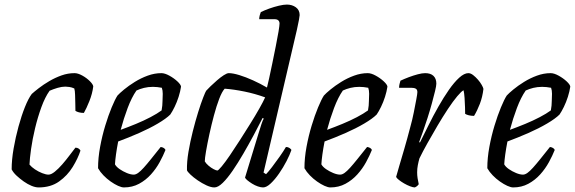

<svg xmlns="http://www.w3.org/2000/svg" viewBox="-20 -820 2515 840"><path d="M149 0Q135 0 118 -7Q101 -14 84 -26Q67 -38 52.5 -51.5Q38 -65 31 -79Q31 -121 39.5 -170Q48 -219 61 -266.5Q74 -314 89 -351.5Q104 -389 119 -409Q130 -419 150 -434.5Q170 -450 195.5 -465Q221 -480 249 -490Q277 -500 306 -500Q321 -500 340 -489.5Q359 -479 373 -465Q387 -451 388 -442Q384 -410 371 -377.5Q358 -345 347 -326Q335 -326 325.5 -328.5Q316 -331 310 -335Q310 -346 309.5 -365.5Q309 -385 308.5 -404.5Q308 -424 305 -433Q294 -438 283.5 -439.5Q273 -441 266 -441Q250 -441 231.5 -435.5Q213 -430 197 -423Q177 -395 161 -351Q145 -307 133.5 -259Q122 -211 116 -168.5Q110 -126 109 -100Q118 -89 133 -79Q148 -69 164.5 -62.5Q181 -56 192 -56Q204 -56 220 -69Q236 -82 252.5 -101Q269 -120 284 -140Q299 -160 310 -174Q318 -174 324 -170Q330 -166 332 -161Q321 -127 298 -89.5Q275 -52 238.5 -26Q202 0 149 0Z M522 0Q512 0 496.5 -7Q481 -14 464 -26Q447 -38 432.5 -53Q418 -68 409 -84Q409 -129 418 -177.5Q427 -226 440.5 -270.5Q454 -315 468.5 -350Q483 -385 494 -402Q503 -412 523 -428.5Q543 -445 569.5 -461.5Q596 -478 626 -489Q656 -500 686 -500Q701 -500 721 -489Q741 -478 756 -464Q771 -450 772 -441Q769 -420 761.5 -396.5Q754 -373 744 -352.5Q734 -332 725 -319Q707 -301 670.5 -279.5Q634 -258 588.5 -238Q543 -218 497 -201Q491 -170 487.5 -144.5Q484 -119 483 -101Q489 -90 503.5 -80Q518 -70 535 -63Q552 -56 565 -56Q574 -56 584.5 -63.5Q595 -71 609 -86.5Q623 -102 641 -124.5Q659 -147 683 -177Q691 -176 696.5 -172.5Q702 -169 704 -164Q694 -139 678.5 -110.5Q663 -82 640.5 -57Q618 -32 588.5 -16Q559 0 522 0ZM508 -252Q541 -264 575 -278Q609 -292 638.5 -307.5Q668 -323 687 -337Q689 -347 690 -358Q691 -369 691 -378Q692 -394 692 -409.5Q692 -425 688 -436Q678 -438 668 -439Q658 -440 649 -440Q628 -440 610 -435.5Q592 -431 577 -424Q556 -394 538.5 -347.5Q521 -301 508 -252Z M918 0Q903 0 883.5 -9Q864 -18 845 -31Q826 -44 813 -56.5Q800 -69 798 -75Q797 -111 804.5 -155.5Q812 -200 823.5 -245.5Q835 -291 847 -329.5Q859 -368 869 -393.5Q879 -419 882 -423Q888 -430 901 -442.5Q914 -455 929.5 -468.5Q945 -482 959 -491Q973 -500 981 -500Q999 -500 1027 -491.5Q1055 -483 1087 -468.5Q1119 -454 1148 -437Q1151 -449 1157.5 -477.5Q1164 -506 1171.5 -543.5Q1179 -581 1186.5 -617.5Q1194 -654 1198.5 -681.5Q1203 -709 1203 -717Q1203 -726 1197.5 -731Q1192 -736 1181 -736H1114Q1114 -744 1116.5 -753.5Q1119 -763 1121 -767Q1137 -775 1158 -782.5Q1179 -790 1200 -795Q1221 -800 1235 -800Q1258 -800 1274.5 -788Q1291 -776 1291 -754Q1291 -751 1288 -733.5Q1285 -716 1279 -690L1133 -65L1144 -58Q1154 -68 1170 -89Q1186 -110 1203 -134Q1220 -158 1231 -177Q1240 -177 1246.5 -172.5Q1253 -168 1255 -164Q1248 -143 1233.5 -115Q1219 -87 1201 -61Q1183 -35 1164.5 -17.5Q1146 0 1131 0Q1121 0 1108 -4.5Q1095 -9 1083 -16.5Q1071 -24 1062.5 -31Q1054 -38 1052 -43L1110 -233Q1117 -256 1123.5 -276Q1130 -296 1134 -301L1129 -304Q1112 -270 1090 -229Q1068 -188 1044.5 -147.5Q1021 -107 998 -73.5Q975 -40 954.5 -20Q934 0 918 0ZM931 -74Q935 -74 950 -92Q965 -110 985.5 -140Q1006 -170 1029 -206Q1052 -242 1074.5 -278Q1097 -314 1114.5 -345Q1132 -376 1140 -394Q1096 -410 1049.5 -419.5Q1003 -429 963 -432Q951 -419 939 -387.5Q927 -356 916 -315Q905 -274 896 -232.5Q887 -191 881.5 -159Q876 -127 876 -114Q881 -105 892 -95.5Q903 -86 914.5 -80Q926 -74 931 -74Z M1425 0Q1415 0 1399.5 -7Q1384 -14 1367 -26Q1350 -38 1335.5 -53Q1321 -68 1312 -84Q1312 -129 1321 -177.5Q1330 -226 1343.5 -270.5Q1357 -315 1371.5 -350Q1386 -385 1397 -402Q1406 -412 1426 -428.5Q1446 -445 1472.5 -461.5Q1499 -478 1529 -489Q1559 -500 1589 -500Q1604 -500 1624 -489Q1644 -478 1659 -464Q1674 -450 1675 -441Q1672 -420 1664.5 -396.5Q1657 -373 1647 -352.5Q1637 -332 1628 -319Q1610 -301 1573.5 -279.5Q1537 -258 1491.5 -238Q1446 -218 1400 -201Q1394 -170 1390.5 -144.5Q1387 -119 1386 -101Q1392 -90 1406.5 -80Q1421 -70 1438 -63Q1455 -56 1468 -56Q1477 -56 1487.5 -63.5Q1498 -71 1512 -86.5Q1526 -102 1544 -124.5Q1562 -147 1586 -177Q1594 -176 1599.5 -172.5Q1605 -169 1607 -164Q1597 -139 1581.5 -110.5Q1566 -82 1543.5 -57Q1521 -32 1491.5 -16Q1462 0 1425 0ZM1411 -252Q1444 -264 1478 -278Q1512 -292 1541.5 -307.5Q1571 -323 1590 -337Q1592 -347 1593 -358Q1594 -369 1594 -378Q1595 -394 1595 -409.5Q1595 -425 1591 -436Q1581 -438 1571 -439Q1561 -440 1552 -440Q1531 -440 1513 -435.5Q1495 -431 1480 -424Q1459 -394 1441.5 -347.5Q1424 -301 1411 -252Z M1795 0Q1787 0 1774 -5Q1761 -10 1748 -17.5Q1735 -25 1725 -33Q1715 -41 1713 -46Q1717 -61 1726.5 -93Q1736 -125 1749 -169.5Q1762 -214 1775 -264Q1784 -296 1790.5 -329Q1797 -362 1801.5 -386Q1806 -410 1806 -417Q1806 -428 1799 -432Q1792 -436 1779 -436H1726Q1726 -444 1728 -452.5Q1730 -461 1732 -467Q1749 -475 1769 -482.5Q1789 -490 1808 -495Q1827 -500 1840 -500Q1864 -500 1876.5 -488Q1889 -476 1889 -454Q1889 -445 1883.5 -422Q1878 -399 1869.5 -368Q1861 -337 1850.5 -304Q1840 -271 1830 -243Q1820 -215 1814 -199L1817 -196Q1834 -230 1854.5 -271.5Q1875 -313 1898 -353.5Q1921 -394 1944 -427Q1967 -460 1989 -480Q2011 -500 2029 -500Q2039 -500 2050 -491.5Q2061 -483 2071 -471.5Q2081 -460 2087.5 -448.5Q2094 -437 2095 -431Q2091 -396 2079.5 -366Q2068 -336 2054 -313Q2042 -313 2031.5 -315.5Q2021 -318 2015 -322Q2015 -331 2014.5 -350.5Q2014 -370 2012.5 -391.5Q2011 -413 2008 -425Q1999 -421 1980.5 -399Q1962 -377 1939.5 -343Q1917 -309 1894 -270Q1871 -231 1850 -193.5Q1829 -156 1815 -127Q1811 -113 1808 -97.5Q1805 -82 1805 -66Q1805 -53 1807 -40Q1809 -27 1812 -14Q1810 -11 1806.5 -7.5Q1803 -4 1795 0Z M2225 0Q2215 0 2199.5 -7Q2184 -14 2167 -26Q2150 -38 2135.5 -53Q2121 -68 2112 -84Q2112 -129 2121 -177.5Q2130 -226 2143.5 -270.5Q2157 -315 2171.5 -350Q2186 -385 2197 -402Q2206 -412 2226 -428.5Q2246 -445 2272.5 -461.5Q2299 -478 2329 -489Q2359 -500 2389 -500Q2404 -500 2424 -489Q2444 -478 2459 -464Q2474 -450 2475 -441Q2472 -420 2464.5 -396.5Q2457 -373 2447 -352.5Q2437 -332 2428 -319Q2410 -301 2373.5 -279.5Q2337 -258 2291.5 -238Q2246 -218 2200 -201Q2194 -170 2190.5 -144.5Q2187 -119 2186 -101Q2192 -90 2206.5 -80Q2221 -70 2238 -63Q2255 -56 2268 -56Q2277 -56 2287.5 -63.5Q2298 -71 2312 -86.5Q2326 -102 2344 -124.5Q2362 -147 2386 -177Q2394 -176 2399.5 -172.5Q2405 -169 2407 -164Q2397 -139 2381.5 -110.5Q2366 -82 2343.5 -57Q2321 -32 2291.5 -16Q2262 0 2225 0ZM2211 -252Q2244 -264 2278 -278Q2312 -292 2341.5 -307.5Q2371 -323 2390 -337Q2392 -347 2393 -358Q2394 -369 2394 -378Q2395 -394 2395 -409.5Q2395 -425 2391 -436Q2381 -438 2371 -439Q2361 -440 2352 -440Q2331 -440 2313 -435.5Q2295 -431 2280 -424Q2259 -394 2241.5 -347.5Q2224 -301 2211 -252Z"/></svg>

Font: Texturina Medium 12pt Light
Style: Italic
Weight: 300
Italic angle: -11°
Version: Version 1.002